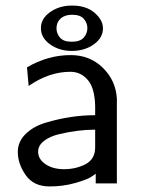

<svg xmlns="http://www.w3.org/2000/svg" viewBox="-20 -659 520 690"><path d="M44 -113Q44 -150 72 -177.5Q100 -205 145.5 -218.5Q191 -232 234.5 -238.5Q278 -245 322 -245V-279Q320 -343 296 -371Q271 -401 233 -401Q156 -401 83 -350L77 -417Q152 -461 234 -461Q303 -461 349.5 -415.5Q396 -370 400 -305V0H324V-35Q320 -31 305.5 -22Q291 -13 249 -1Q207 11 158 11Q101 11 72.5 -29.5Q44 -70 44 -113ZM117 -114Q117 -87 143.5 -69Q170 -51 210 -51Q253 -51 287.5 -69Q322 -87 322 -130V-193Q291 -193 259 -189Q227 -185 193 -177Q159 -169 138 -152.5Q117 -136 117 -114ZM127 -558Q127 -592 160 -615.5Q193 -639 239 -639Q290 -639 320 -613Q350 -587 350 -557Q350 -523 317 -499.5Q284 -476 238 -476Q193 -476 160 -499.5Q127 -523 127 -558ZM183 -557Q183 -539 195.5 -524Q208 -509 238 -509Q268 -509 281 -524Q294 -539 294 -558Q294 -576 281.5 -591Q269 -606 239 -606Q213 -606 198 -592.5Q183 -579 183 -557Z"/></svg>

Font: CMU Sans Serif
Style: Medium
Weight: 500
Version: Version 0.7.0